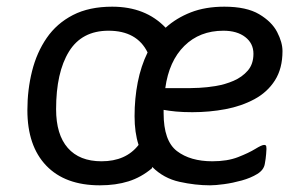

<svg xmlns="http://www.w3.org/2000/svg" viewBox="-20 -549 915 575"><path d="M279 6Q175 6 118.5 -53Q62 -112 62 -219Q62 -280 76 -336Q90 -392 120 -435.5Q150 -479 198.5 -504Q247 -529 316 -529Q416 -529 476 -466Q508 -495 551.5 -512Q595 -529 652 -529Q718 -529 756 -506.5Q794 -484 810 -453Q826 -422 826 -396Q826 -344 803.5 -308.5Q781 -273 742 -252Q703 -231 655 -222Q607 -213 556 -213Q528 -213 507 -215Q486 -217 470 -220V-210Q470 -127 510 -96.5Q550 -66 616 -66Q661 -66 693 -78.5Q725 -91 744.5 -103Q764 -115 771 -115Q774 -115 776 -113.5Q778 -112 778 -103Q778 -101 777 -87.5Q776 -74 773 -58Q770 -40 750.5 -28Q731 -16 704 -8.5Q677 -1 651 2.5Q625 6 609 6Q565 6 517.5 -4.5Q470 -15 436 -49L435 -45Q403 -18 365 -6Q327 6 279 6ZM284 -66Q357 -66 395 -115Q383 -152 383 -201Q383 -254 392.5 -302.5Q402 -351 422 -392Q390 -457 305 -457Q225 -457 186.5 -394.5Q148 -332 148 -222Q148 -146 183 -106Q218 -66 284 -66ZM649 -457Q578 -457 532 -411.5Q486 -366 475 -285H546Q555 -285 577 -286Q599 -287 626.5 -291.5Q654 -296 679.5 -307Q705 -318 722 -337.5Q739 -357 739 -388Q739 -419 714.5 -438Q690 -457 649 -457Z"/></svg>

Font: Asap
Style: Italic
Weight: 400
Italic angle: -6°
Designer: Pablo Cosgaya
Foundry: Omnibus-Type
Version: Version 3.001; ttfautohint (v1.8.3)